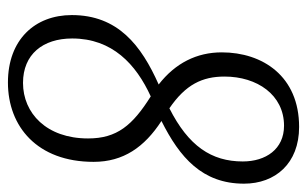

<svg xmlns="http://www.w3.org/2000/svg" viewBox="-165 -599 774 484"><g transform="rotate(90 222.0 -357.0)"><path d="M188 10C299 10 388 -64 388 -206C388 -281 351 -334 285 -377C377 -423 443 -480 443 -585C443 -664 392 -724 300 -724C172 -724 112 -632 112 -529C112 -466 139 -412 193 -370C94 -326 18 -267 18 -151C18 -58 80 10 188 10ZM253 -397C193 -438 173 -480 173 -536C173 -618 219 -686 297 -686C356 -686 387 -640 387 -582C387 -503 348 -445 253 -397ZM189 -28C117 -28 77 -78 77 -152C77 -253 142 -313 223 -350C296 -304 329 -265 329 -192C329 -87 265 -28 189 -28Z"/></g></svg>

Font: Noto Serif Tamil ExtraCondensed Light
Style: Italic
Weight: 300
Width: 2
Italic angle: -12°
Designer: Indian Type Foundry, Tom Grace, and the Monotype Design Team
Foundry: Monotype Imaging Inc.
Version: Version 2.003